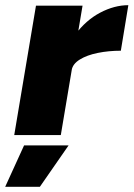

<svg xmlns="http://www.w3.org/2000/svg" viewBox="-52 -522 516 742"><path d="M3 0 87 -500H267L183 0ZM183 -251Q197 -332 238.5 -388Q280 -444 335 -473Q390 -502 444 -502L415 -326Q368 -326 326 -317.5Q284 -309 256.5 -292Q229 -275 225 -251ZM-32 200 41 40H213L102 200Z"/></svg>

Font: Figtree Black
Style: Italic
Weight: 900
Italic angle: -9.5°
Foundry: Erik Kennedy
Version: Version 2.001;gftools[0.9.30]